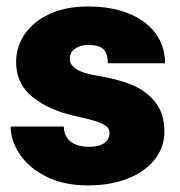

<svg xmlns="http://www.w3.org/2000/svg" viewBox="-20 -558 552 588"><path d="M29.3 -367.7Q29.3 -414.1 55.4 -452.9Q81.5 -491.7 131.3 -514.9Q181.2 -538.1 249.5 -538.1Q320.8 -538.1 374.3 -516.6Q427.7 -495.1 456.5 -455.8Q485.4 -416.5 485.4 -364.3H310.1Q310.1 -394.5 296.6 -407.5Q283.2 -420.4 249 -420.4Q226.6 -420.4 210.2 -409.2Q193.8 -397.9 193.8 -377.9Q193.8 -339.4 277.3 -326.2Q336.9 -316.9 381.6 -299.1Q426.3 -281.2 454.8 -246.1Q483.4 -210.9 483.4 -154.8Q483.4 -107.9 454.6 -70.6Q425.8 -33.2 372.6 -11.7Q319.3 9.8 249 9.8Q175.8 9.8 122.3 -16.8Q68.8 -43.5 40.8 -85.2Q12.7 -127 12.7 -170.4H175.3Q176.3 -139.6 196.8 -124Q217.3 -108.4 253.9 -108.4Q283.7 -108.4 299.6 -119.9Q315.4 -131.3 315.4 -150.9Q315.4 -162.6 306.4 -170.7Q297.4 -178.7 276.1 -185.8Q254.9 -192.9 214.4 -201.7Q130.9 -219.7 80.1 -260.5Q29.3 -301.3 29.3 -367.7Z"/></svg>

Font: Heebo Black
Style: Regular
Weight: 900
Designer: Oded Ezer
Foundry: Meir Sadan
Version: Version 2.001; ttfautohint (v1.5.14-ce02) -l 8 -r 50 -G 200 